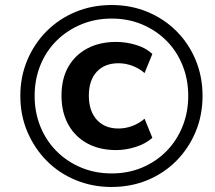

<svg xmlns="http://www.w3.org/2000/svg" viewBox="-20 -735 856 765"><path d="M424 10Q348 10 281.5 -17.5Q215 -45 166 -94.5Q117 -144 89 -210Q61 -276 61 -353Q61 -430 89 -496Q117 -562 166 -611Q215 -660 281 -687.5Q347 -715 425 -715Q502 -715 568 -687.5Q634 -660 683 -611Q732 -562 759.5 -496Q787 -430 787 -353Q787 -276 759.5 -210Q732 -144 683 -94.5Q634 -45 568 -17.5Q502 10 424 10ZM443 -137Q377 -137 328 -163.5Q279 -190 252 -239Q225 -288 225 -354Q225 -421 252 -468.5Q279 -516 328 -542Q377 -568 443 -568Q482 -568 522 -556Q562 -544 587 -520L556 -444Q534 -463 507 -473Q480 -483 452 -483Q397 -483 365.5 -449Q334 -415 334 -354Q334 -293 365.5 -258Q397 -223 452 -223Q480 -223 507 -233Q534 -243 556 -262L587 -186Q562 -163 522 -150Q482 -137 443 -137ZM425 -44Q491 -44 546.5 -67.5Q602 -91 643 -132.5Q684 -174 707 -230.5Q730 -287 730 -353Q730 -419 707 -475.5Q684 -532 643 -573Q602 -614 546.5 -637.5Q491 -661 425 -661Q359 -661 303 -637.5Q247 -614 205.5 -573Q164 -532 141 -475.5Q118 -419 118 -353Q118 -287 141 -230.5Q164 -174 205.5 -132.5Q247 -91 303 -67.5Q359 -44 425 -44Z"/></svg>

Font: Nunito Sans 8pt
Style: Bold Italic
Weight: 700
Italic angle: -9°
Version: Version 3.101;gftools[0.9.27]